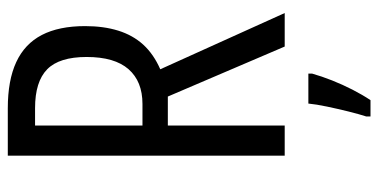

<svg xmlns="http://www.w3.org/2000/svg" viewBox="-260 -494 975 495"><g transform="rotate(-90 227.5 -246.5)"><path d="M195.8 -713.9Q268.1 -713.9 314.9 -692.1Q361.8 -670.4 384.8 -626.2Q407.7 -582 407.7 -514.6Q407.7 -466.8 396 -429.2Q384.3 -391.6 359.9 -364.7Q335.4 -337.9 296.4 -320.8L441.4 0H355L226.1 -301.3H151.4V0H73.7V-713.9ZM196.3 -643.6H151.4V-366.7H207Q265.1 -366.7 296.6 -402.6Q328.1 -438.5 328.1 -510.7Q328.1 -581.1 296.4 -612.3Q264.6 -643.6 196.3 -643.6ZM285.2 61V70.8Q278.3 95.2 267.6 122.3Q256.8 149.4 243.7 175Q230.5 200.7 216.8 221.2H174.8V210Q180.7 191.9 187.5 164.6Q194.3 137.2 200.2 109.1Q206.1 81.1 208 61Z"/></g></svg>

Font: Open Sans Condensed
Style: Regular
Weight: 400
Width: 3
Designer: Monotype Design Team
Foundry: Monotype Imaging Inc.
Version: Version 3.000